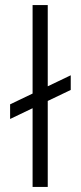

<svg xmlns="http://www.w3.org/2000/svg" viewBox="-20 -740 320 760"><path d="M20 -327 260 -442V-384L20 -269ZM109 -720H169V0H109Z"/></svg>

Font: Oak Sans Light
Style: Regular
Weight: 400
Designer: Erik Kennedy, Walven
Foundry: Erik Kennedy, Walven
Version: Version 1.100;Glyphs 3.1.2 (3151)